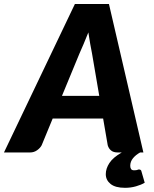

<svg xmlns="http://www.w3.org/2000/svg" viewBox="-66 -748 754 942"><path d="M615.5 83.5Q626.5 83.5 628 93L644 148.5Q626.5 159 601 166.2Q575.5 173.5 547.5 173.5Q500 173.5 476.5 154.5Q453 135.5 453 106.5Q453 79 470.8 51.8Q488.5 24.5 531.5 0H511.5Q490.5 0 478.8 -9.8Q467 -19.5 462.5 -35.5L440 -166.5H192.5L138.5 -35.5Q131.5 -22 116.2 -11Q101 0 81.5 0H-46.5L301.5 -728.5H468.5L637.5 0H621.5Q600.5 11.5 586.8 28Q573 44.5 573 65.5Q573 75.5 577.2 81.5Q581.5 87.5 591.5 87.5Q597.5 87.5 601.2 87Q605 86.5 607.2 85.8Q609.5 85 611.2 84.2Q613 83.5 615.5 83.5ZM238 -277.5H421L385.5 -485.5Q381.5 -505 376.8 -531.5Q372 -558 367.5 -589Q355.5 -558 343.8 -531.2Q332 -504.5 323.5 -484.5Z"/></svg>

Font: Lato Black
Style: Italic
Weight: 900
Italic angle: -7°
Designer: Lukasz Dziedzic
Foundry: tyPoland Lukasz Dziedzic
Version: Version 2.007; 2014-02-27